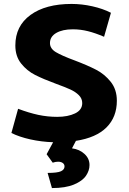

<svg xmlns="http://www.w3.org/2000/svg" viewBox="-20 -711 654 976"><path d="M366 5 346 43Q384 48 409.5 71.5Q435 95 435 128Q435 156 417 182.5Q399 209 356 227Q313 245 244 245L222 168Q272 168 290 159.5Q308 151 308 135Q308 124 299 117.5Q290 111 275 111Q262 111 248 116L217 73L250 12Q190 10 134 -2.5Q78 -15 38 -35L72 -158Q128 -137 175 -127Q222 -117 271 -117Q325 -117 361.5 -134.5Q398 -152 398 -187Q398 -210 381 -227Q364 -244 338 -256Q312 -268 265 -285Q200 -309 158.5 -330Q117 -351 87.5 -388Q58 -425 58 -480Q58 -579 135 -635Q212 -691 344 -691Q396 -691 449.5 -679Q503 -667 544 -646L509 -524Q465 -543 427 -552.5Q389 -562 350 -562Q298 -562 266 -543.5Q234 -525 234 -492Q234 -464 264 -446Q294 -428 359 -404Q425 -379 468.5 -356.5Q512 -334 543 -295Q574 -256 574 -199Q574 -116 521.5 -63.5Q469 -11 366 5Z"/></svg>

Font: Martel Sans Black
Style: Regular
Weight: 900
Designer: Dan Reynolds and Mathieu Réguer
Foundry: Dan Reynolds and Mathieu Réguer
Version: Version 1.002; ttfautohint (v1.1) -l 5 -r 5 -G 72 -x 0 -D la